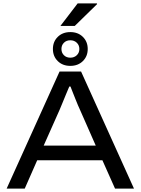

<svg xmlns="http://www.w3.org/2000/svg" viewBox="-20 -1105 824 1125"><path d="M19 0 329 -686H455L765 0H654L580 -166H198L125 0ZM236 -252H541L449 -461Q444 -471 436.5 -489Q429 -507 421 -527Q413 -547 405.5 -566Q398 -585 393 -598H386Q377 -577 366 -550.5Q355 -524 345 -499.5Q335 -475 329 -461ZM392 -719Q347 -719 318.5 -747Q290 -775 290 -818Q290 -861 318.5 -889Q347 -917 392 -917Q437 -917 465.5 -889Q494 -861 494 -818Q494 -775 465.5 -747Q437 -719 392 -719ZM392 -767Q415 -767 430 -781.5Q445 -796 445 -818Q445 -840 430 -854.5Q415 -869 392 -869Q369 -869 354.5 -854.5Q340 -840 340 -818Q340 -796 354.5 -781.5Q369 -767 392 -767ZM334 -953 435 -1085H548L549 -1081L418 -953Z"/></svg>

Font: Archivo SemiExpanded
Style: Regular
Weight: 400
Width: 6
Designer: Hector Gatti
Foundry: Omnibus-Type
Version: Version 2.001